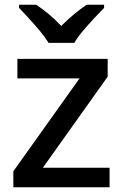

<svg xmlns="http://www.w3.org/2000/svg" viewBox="-20 -786 517 806"><path d="M440 0H36V-67L314 -457H53V-539H432V-464L160 -82H440ZM184 -606Q170 -629 148 -655.5Q126 -682 102 -708Q78 -734 60 -753V-766H132Q158 -749 185 -726.5Q212 -704 237 -677Q264 -704 291 -726.5Q318 -749 344 -766H417V-753Q398 -734 374 -708Q350 -682 327.5 -655.5Q305 -629 292 -606Z"/></svg>

Font: Noto Sans Khmer Medium
Style: Regular
Weight: 500
Version: Version 2.003